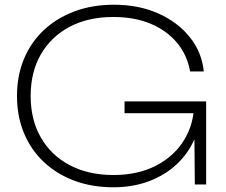

<svg xmlns="http://www.w3.org/2000/svg" viewBox="-20 -782 960 814"><path d="M832 -328Q832 -255 805 -193Q778 -131 728.5 -85Q679 -39 611 -13.5Q543 12 461 12Q370 12 295 -16Q220 -44 165.5 -95.5Q111 -147 81.5 -218Q52 -289 52 -375Q52 -461 81.5 -532Q111 -603 166 -654.5Q221 -706 296.5 -734Q372 -762 463 -762Q568 -762 651 -725Q734 -688 785 -624Q836 -560 844 -479H786Q774 -548 731 -600Q688 -652 619.5 -681Q551 -710 460 -710Q354 -710 275.5 -668.5Q197 -627 153.5 -552Q110 -477 110 -375Q110 -274 153.5 -198.5Q197 -123 276 -81.5Q355 -40 461 -40Q565 -40 642 -80Q719 -120 761 -189Q803 -258 803 -345ZM508 -302V-352H854V0H806L803 -325L825 -302Z"/></svg>

Font: Unbounded ExtraLight
Style: Regular
Weight: 250
Designer: Luke Prowse, Jean-Baptiste Morizot, Fátima Lázaro, Florian Runge
Foundry: NaN
Version: Version 1.701;gftools[0.9.28.dev5+ged2979d]